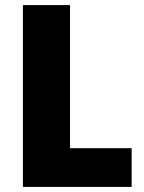

<svg xmlns="http://www.w3.org/2000/svg" viewBox="-20 -734 566 754"><path d="M70 0V-714H255V-152H497V0Z"/></svg>

Font: Noto Sans Khmer UI SemiCondensed Black
Style: Regular
Weight: 900
Width: 4
Designer: Danh Hong and the Monotype Design Team
Foundry: Monotype Imaging Inc.
Version: Version 2.002; ttfautohint (v1.8.4.7-5d5b)